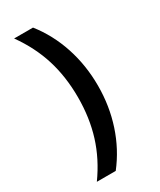

<svg xmlns="http://www.w3.org/2000/svg" viewBox="-220 -841 849 1021"><g transform="rotate(-30 204.5 -330.0)"><path d="M171 110H55Q126 11 159.5 -96.5Q193 -204 193 -330Q193 -456 159.5 -563.5Q126 -671 55 -770H171Q242 -680 279 -567.5Q316 -455 316 -330Q316 -206 279 -93.5Q242 19 171 110Z"/></g></svg>

Font: M PLUS 1 SemiBold
Style: Regular
Weight: 600
Designer: Coji Morishita
Foundry: UNDERFOREST DESIGN
Version: Version 1.001